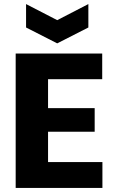

<svg xmlns="http://www.w3.org/2000/svg" viewBox="-20 -923 555 943"><path d="M57 0V-660H216V0ZM169 0V-127H483V0ZM169 -276V-392H445V-276ZM169 -534V-660H482V-534ZM108 -903 261 -824 414 -903V-788L261 -710L108 -788Z"/></svg>

Font: Bricolage Grotesque 24pt SemiCondensed ExtraBold
Style: Regular
Weight: 800
Width: 4
Designer: Mathieu Triay
Foundry: Atelier Triay
Version: Version 1.001;gftools[0.9.33.dev8+g029e19f]